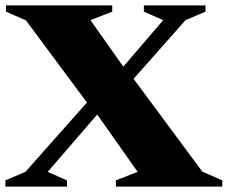

<svg xmlns="http://www.w3.org/2000/svg" viewBox="-22 -690 842 710"><path d="M487 -54.5 337.5 -266.5 154.5 -54.5 225.5 -23V0H-2V-23L72 -54.5L299.5 -311L74 -614.5L0 -647V-670H393V-647L312.5 -615.5L434 -443.5L581.5 -615.5L510 -647V-670H738V-647L664 -615.5L472 -398.5L726 -55.5L800 -23V0H406.5V-23Z"/></svg>

Font: Newsreader 16pt ExtraBold
Style: Regular
Weight: 800
Designer: Hugues Gentile
Foundry: Production Type
Version: Version 1.003; ttfautohint (v1.8.3)